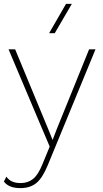

<svg xmlns="http://www.w3.org/2000/svg" viewBox="-20 -754 531 989"><path d="M226 97Q199 163 167 189Q135 215 85 215Q25 215 0 181L13 156Q35 189 86 189Q124 189 150.5 167.5Q177 146 199 91L236 1L182 -126L24 -500H58L230 -85L251 -33L272 -88L439 -500H472ZM233 -583 320 -734H350L262 -583Z"/></svg>

Font: Human Sans ExtraLight
Style: Regular
Weight: 200
Designer: Tim Radville
Foundry: Continuum
Version: Version 1.000;FEAKit 1.0